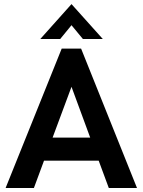

<svg xmlns="http://www.w3.org/2000/svg" viewBox="-20 -940 714 960"><path d="M288.5 -697H385.5L665 0H524L473.5 -136.5H200L149.5 0H8ZM431 -252 337.5 -506 243 -252ZM337.5 -919.5 494 -745H394.5L337.5 -814L281 -745H181.5Z"/></svg>

Font: HK Grotesk
Style: Bold
Weight: 700
Designer: Alfredo Marco Pradil
Foundry: Hanken Design Co.
Version: Version 3.001